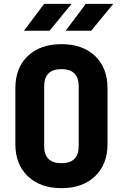

<svg xmlns="http://www.w3.org/2000/svg" viewBox="-20 -970 640 1000"><path d="M300 10Q190 10 125 -52Q60 -114 60 -220V-510Q60 -617 125 -678.5Q190 -740 300 -740Q410 -740 475 -678.5Q540 -617 540 -510V-220Q540 -114 475 -52Q410 10 300 10ZM300 -120Q390 -120 390 -210V-520Q390 -610 300 -610Q210 -610 210 -520V-210Q210 -120 300 -120ZM322 -810 427 -950H570L455 -810ZM105 -810 210 -950H353L238 -810Z"/></svg>

Font: JetBrains Mono NL ExtraBold
Style: Regular
Weight: 800
Designer: Philipp Nurullin, Konstantin Bulenkov
Foundry: JetBrains
Version: Version 2.304; ttfautohint (v1.8.4.7-5d5b)